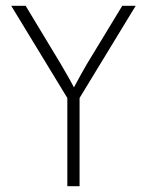

<svg xmlns="http://www.w3.org/2000/svg" viewBox="-20 -645 509 665"><path d="M213.2 0V-305.6L18.8 -625H68.8L190.3 -423.6Q201.4 -404.2 213.2 -384Q225 -363.9 236.1 -342.4Q247.2 -363.9 258.7 -384Q270.1 -404.2 281.2 -423.6L403.5 -625H450L255.6 -305.6V0Z"/></svg>

Font: Afacad Flux ExtraLight
Style: Regular
Weight: 250
Designer: Kristian Moeller
Foundry: Dicotype
Version: Version 1.100